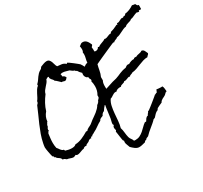

<svg xmlns="http://www.w3.org/2000/svg" viewBox="-286 -1527 2479 2347"><g transform="rotate(-30 953.0 -353.5)"><path d="M1906.2 -1067.4Q1906.2 -1058.6 1905.8 -1049.8Q1905.3 -1041 1905.3 -1033.2Q1901.4 -1028.3 1893.6 -1029.3Q1885.7 -1030.3 1880.9 -1030.3Q1864.3 -1030.3 1870.1 -1014.6Q1862.3 -1015.6 1853.5 -1016.6Q1844.7 -1017.6 1837.9 -1022.5Q1824.2 -1019.5 1812 -1014.6Q1799.8 -1009.8 1787.6 -1003.9Q1775.4 -998 1763.2 -993.2Q1751 -988.3 1736.3 -987.3Q1727.5 -976.6 1713.9 -972.2Q1700.2 -967.8 1686 -963.9Q1671.9 -960 1659.2 -954.6Q1646.5 -949.2 1637.7 -938.5Q1616.2 -936.5 1596.7 -927.7Q1577.1 -918.9 1558.1 -909.2Q1539.1 -899.4 1519 -890.6Q1499 -881.8 1476.6 -878.9Q1470.7 -872.1 1462.9 -868.7Q1455.1 -865.2 1446.8 -862.3Q1438.5 -859.4 1430.7 -855Q1422.9 -850.6 1418 -843.8Q1413.1 -842.8 1411.1 -845.2Q1409.2 -847.7 1406.2 -847.7Q1405.3 -847.7 1383.8 -838.9Q1362.3 -830.1 1331.1 -815.9Q1299.8 -801.8 1262.7 -785.6Q1225.6 -769.5 1192.9 -754.4Q1160.2 -739.3 1135.7 -728Q1111.3 -716.8 1106.4 -713.9Q1095.7 -674.8 1088.9 -634.3Q1082 -593.8 1064.5 -556.6V-510.7Q1053.7 -491.2 1050.8 -469.7Q1047.9 -448.2 1048.8 -425.8L1049.8 -399.4Q1078.1 -407.2 1104.5 -417Q1130.9 -426.8 1159.2 -434.6Q1172.9 -439.5 1187 -441.4Q1201.2 -443.4 1214.8 -448.2Q1237.3 -455.1 1255.9 -463.4Q1274.4 -471.7 1293 -479.5Q1311.5 -487.3 1333 -493.7Q1354.5 -500 1382.8 -503.9Q1391.6 -511.7 1403.3 -518.6Q1415 -525.4 1427.7 -525.4Q1436.5 -525.4 1442.4 -522.5Q1459 -533.2 1481 -540.5Q1502.9 -547.9 1523.4 -545.9Q1530.3 -556.6 1542 -557.6Q1553.7 -558.6 1565.4 -556.6Q1575.2 -563.5 1586.9 -566.4Q1598.6 -569.3 1610.4 -571.3Q1622.1 -573.2 1632.8 -576.7Q1643.6 -580.1 1652.3 -587.9Q1666 -586.9 1674.8 -580.1Q1683.6 -573.2 1689 -563.5Q1694.3 -553.7 1698.7 -543Q1703.1 -532.2 1708 -522.5Q1707 -515.6 1703.1 -510.7Q1699.2 -505.9 1694.3 -502Q1689.5 -498 1685.1 -493.7Q1680.7 -489.3 1679.7 -483.4Q1645.5 -483.4 1614.3 -473.6Q1583 -463.9 1552.2 -451.2Q1521.5 -438.5 1489.7 -427.2Q1458 -416 1424.8 -413.1Q1419.9 -408.2 1412.1 -405.3L1397.5 -400.4Q1390.6 -398.4 1384.8 -395Q1378.9 -391.6 1376 -384.8Q1370.1 -387.7 1362.3 -387.7Q1352.5 -387.7 1343.3 -383.8Q1334 -379.9 1325.2 -376.5Q1316.4 -373 1306.6 -370.6Q1296.9 -368.2 1285.2 -371.1Q1280.3 -362.3 1271 -358.4Q1261.7 -354.5 1251.5 -352.1Q1241.2 -349.6 1231.9 -345.7Q1222.7 -341.8 1217.8 -332Q1213.9 -333 1204.1 -333Q1188.5 -333 1168.9 -327.6Q1149.4 -322.3 1140.6 -307.6Q1136.7 -308.6 1133.8 -309.1Q1130.9 -309.6 1127 -309.6Q1113.3 -309.6 1102.1 -304.2Q1090.8 -298.8 1080.6 -292Q1070.3 -285.2 1059.6 -278.3Q1048.8 -271.5 1036.1 -268.6Q1010.7 -231.4 1001 -184.6Q991.2 -137.7 986.8 -87.4Q982.4 -37.1 978.5 12.7Q974.6 62.5 961.9 105.5Q967.8 122.1 970.7 139.6Q973.6 157.2 975.6 175.3Q977.5 193.4 980 210.9Q982.4 228.5 987.3 246.1Q993.2 266.6 1006.3 282.7Q1019.5 298.8 1025.4 319.3Q1031.2 320.3 1036.6 320.8Q1042 321.3 1046.9 321.3Q1082 321.3 1109.4 307.6Q1136.7 293.9 1160.2 273.9Q1183.6 253.9 1205.6 231Q1227.5 208 1252.9 190.4H1271.5Q1277.3 182.6 1282.2 173.8Q1287.1 165 1293 157.2Q1298.8 149.4 1307.1 144Q1315.4 138.7 1327.1 136.7Q1328.1 129.9 1332 124.5Q1335.9 119.1 1340.3 114.3Q1344.7 109.4 1349.1 104Q1353.5 98.6 1355.5 90.8L1362.3 91.8Q1363.3 91.8 1375.5 83Q1387.7 74.2 1405.3 60.5Q1422.9 46.9 1443.4 30.3Q1463.9 13.7 1481.9 -1Q1500 -15.6 1513.2 -26.9Q1526.4 -38.1 1530.3 -42L1535.2 -41Q1541 -41 1543.9 -46.4Q1546.9 -51.8 1557.6 -48.8Q1562.5 -57.6 1567.9 -66.9Q1573.2 -76.2 1575.2 -86.9Q1591.8 -85 1607.4 -83Q1623 -81.1 1638.7 -81.1Q1643.6 -81.1 1647.9 -81.5Q1652.3 -82 1656.2 -84Q1668 -65.4 1668.9 -44.4Q1669.9 -23.4 1672.9 -2.9L1668.9 -3.9Q1660.2 -3.9 1649.4 7.8Q1638.7 19.5 1630.9 25.4Q1621.1 32.2 1609.4 37.6Q1597.7 43 1586.4 48.8Q1575.2 54.7 1565.9 63Q1556.6 71.3 1550.8 84Q1531.2 91.8 1513.2 100.6Q1495.1 109.4 1476.6 119.1L1468.8 128.9Q1464.8 133.8 1462.9 139.6Q1437.5 148.4 1420.4 166.5Q1403.3 184.6 1385.7 204.1Q1377.9 203.1 1376 208Q1374 212.9 1365.2 210.9Q1346.7 231.4 1325.7 249Q1304.7 266.6 1283.2 284.2Q1261.7 301.8 1240.7 319.8Q1219.7 337.9 1201.2 358.4Q1188.5 362.3 1176.8 368.2Q1165 374 1159.2 385.7Q1147.5 383.8 1142.1 389.6Q1136.7 395.5 1130.9 403.3Q1108.4 408.2 1087.4 414.1Q1066.4 419.9 1043.9 419.9Q1028.3 419.9 1014.2 414.1Q1000 408.2 987.3 398.9Q974.6 389.6 962.9 378.9Q951.2 368.2 941.4 358.4Q935.5 337.9 926.3 317.9Q917 297.9 917 277.3Q917 272.5 918.5 268.1Q919.9 263.7 919.9 259.8Q919.9 252.9 916 253.4Q912.1 253.9 910.2 249Q908.2 242.2 905.3 224.1Q902.3 206.1 899.4 184.6Q896.5 163.1 893.6 143.1Q890.6 123 888.7 112.3L899.4 97.7Q897.5 89.8 894.5 80.6Q891.6 71.3 891.6 61.5Q891.6 52.7 895 44.9Q898.4 37.1 906.2 32.2Q907.2 24.4 903.3 21.5Q899.4 18.6 899.4 10.7Q899.4 -3.9 904.8 -23.4Q910.2 -43 913.1 -58.6Q920.9 -103.5 925.3 -147Q929.7 -190.4 938.5 -234.4L933.6 -237.3Q920.9 -223.6 909.2 -209Q897.5 -194.3 887.7 -177.7Q872.1 -172.9 861.8 -161.6Q851.6 -150.4 845.7 -135.7Q830.1 -129.9 813.5 -122.6Q796.9 -115.2 790 -97.7Q753.9 -79.1 722.2 -55.2Q690.4 -31.2 653.3 -13.7Q648.4 -8.8 642.1 -6.3Q635.7 -3.9 629.4 -1Q623 2 617.7 6.3Q612.3 10.7 611.3 17.6L599.6 13.7Q586.9 20.5 589.8 32.2Q585.9 30.3 579.1 30.3Q567.4 30.3 556.2 37.1Q544.9 43.9 537.1 52.7Q525.4 59.6 510.3 64.9Q495.1 70.3 488.3 84Q484.4 80.1 476.6 80.1Q467.8 80.1 458 85.4Q448.2 90.8 443.4 97.7Q429.7 97.7 418 102.1Q406.2 106.4 394 110.8Q381.8 115.2 369.6 119.1Q357.4 123 344.7 123Q333 123 331.1 120.1Q329.1 117.2 320.3 112.3Q315.4 116.2 303.2 121.1Q291 126 285.2 126Q274.4 126 264.2 123Q253.9 120.1 243.2 116.2L222.7 109.4Q212.9 106.4 201.2 105.5Q192.4 97.7 180.7 89.4Q168.9 81.1 156.2 84Q149.4 61.5 136.7 52.7Q124 43.9 107.4 32.2Q101.6 29.3 98.1 21Q94.7 12.7 89.8 11.7L85 13.7Q83 4.9 79.1 -3.4Q75.2 -11.7 65.4 -13.7Q62.5 -24.4 58.1 -43.9Q53.7 -63.5 49.8 -84.5Q45.9 -105.5 43 -125Q40 -144.5 40 -154.3Q40 -166 43 -181.2Q45.9 -196.3 47.9 -208Q59.6 -267.6 79.6 -323.2Q99.6 -378.9 123 -433.6Q146.5 -488.3 171.4 -542Q196.3 -595.7 218.8 -651.4Q225.6 -652.3 226.6 -659.2Q227.5 -666 236.3 -665Q235.4 -672.9 238.8 -677.7Q242.2 -682.6 240.2 -690.4Q255.9 -708 266.6 -730Q277.3 -752 288.6 -773.4Q299.8 -794.9 312.5 -815.4Q325.2 -835.9 344.7 -850.6V-857.4Q343.8 -862.3 345.2 -867.7Q346.7 -873 351.6 -875Q369.1 -892.6 380.9 -910.2Q392.6 -927.7 404.8 -944.8Q417 -961.9 432.1 -977.1Q447.3 -992.2 470.7 -1004.9Q481.4 -1009.8 486.3 -1019.5Q491.2 -1029.3 499 -1033.2Q515.6 -1040 540.5 -1048.8Q565.4 -1057.6 584 -1057.6Q607.4 -1057.6 619.6 -1044.4Q631.8 -1031.2 639.2 -1012.7Q646.5 -994.1 651.4 -973.6Q656.2 -953.1 667 -938.5Q696.3 -936.5 726.6 -932.1Q756.8 -927.7 779.3 -907.2Q781.2 -906.2 784.2 -906.2Q789.1 -906.2 788.6 -910.2Q788.1 -914.1 796.9 -914.1Q799.8 -914.1 818.8 -900.4Q837.9 -886.7 860.4 -869.6Q882.8 -852.5 902.3 -836.4Q921.9 -820.3 925.8 -816.4Q934.6 -805.7 941.9 -791.5Q949.2 -777.3 955.1 -765.6Q966.8 -775.4 980 -782.2Q993.2 -789.1 1007.8 -791Q1009.8 -819.3 1017.6 -847.7Q1025.4 -876 1025.4 -904.3Q1025.4 -916 1022.5 -927.7Q1029.3 -936.5 1031.7 -946.3Q1034.2 -956.1 1034.2 -966.8Q1034.2 -978.5 1032.7 -989.7Q1031.2 -1001 1029.3 -1011.7Q1038.1 -1015.6 1043 -1020Q1047.9 -1024.4 1052.7 -1028.3Q1057.6 -1032.2 1064 -1035.2Q1070.3 -1038.1 1083 -1038.1Q1101.6 -1038.1 1114.7 -1030.8Q1127.9 -1023.4 1137.7 -1011.7Q1147.5 -1000 1154.8 -985.4Q1162.1 -970.7 1168.9 -956.1Q1167 -946.3 1160.2 -940.9Q1153.3 -935.5 1148.4 -927.7Q1150.4 -912.1 1151.9 -897.9Q1153.3 -883.8 1151.4 -868.2Q1161.1 -863.3 1170.9 -863.3Q1184.6 -863.3 1197.3 -871.1Q1210 -878.9 1214.8 -892.6Q1219.7 -893.6 1221.2 -890.6Q1222.7 -887.7 1225.6 -888.7H1232.4Q1243.2 -898.4 1255.9 -903.8Q1268.6 -909.2 1282.2 -914.1Q1295.9 -918.9 1309.1 -924.3Q1322.3 -929.7 1334 -938.5Q1339.8 -935.5 1346.7 -935.5Q1357.4 -935.5 1367.2 -939Q1377 -942.4 1386.7 -946.8Q1396.5 -951.2 1408.2 -955.1Q1419.9 -959 1434.6 -959Q1440.4 -959 1441.9 -964.4Q1443.4 -969.7 1442.4 -972.7Q1489.3 -984.4 1530.3 -1005.9L1546.9 -1014.6Q1554.7 -1014.6 1553.7 -1007.8Q1559.6 -1010.7 1560.1 -1017.6Q1560.5 -1024.4 1565.4 -1029.3Q1568.4 -1028.3 1576.2 -1028.3Q1585 -1028.3 1593.8 -1032.2Q1602.5 -1036.1 1611.3 -1041Q1620.1 -1045.9 1629.4 -1049.8Q1638.7 -1053.7 1647.5 -1053.7Q1654.3 -1053.7 1659.2 -1049.8Q1667 -1053.7 1674.3 -1060.1Q1681.6 -1066.4 1691.4 -1060.5Q1696.3 -1064.5 1700.7 -1067.9Q1705.1 -1071.3 1705.1 -1078.1Q1739.3 -1082 1771 -1094.7Q1802.7 -1107.4 1831.1 -1127Q1841.8 -1125 1852.1 -1122.6Q1862.3 -1120.1 1873 -1120.1Q1876 -1115.2 1878.4 -1109.4Q1880.9 -1103.5 1884.3 -1099.1Q1887.7 -1094.7 1892.6 -1091.8Q1897.5 -1088.9 1905.3 -1088.9Q1906.2 -1084 1906.2 -1078.1ZM946.3 -496.1Q946.3 -535.2 936.5 -571.3Q941.4 -573.2 942.9 -577.1Q944.3 -581.1 944.3 -585.9V-591.8L932.6 -613.3Q932.6 -623 927.7 -637.7L917 -636.7Q888.7 -659.2 888.7 -690.4Q888.7 -704.1 891.6 -715.8Q864.3 -740.2 848.6 -769.5Q842.8 -772.5 835.9 -773.4Q829.1 -774.4 832 -784.2Q814.5 -789.1 800.3 -798.3Q786.1 -807.6 772.5 -819.3Q750 -824.2 728 -831.5Q706.1 -838.9 683.6 -838.9Q668 -838.9 653.3 -833Q658.2 -825.2 658.2 -815.9Q658.2 -806.6 660.2 -797.9Q691.4 -790 698.2 -759.8Q687.5 -753.9 681.6 -744.6Q675.8 -735.4 662.1 -735.4Q648.4 -735.4 640.6 -740.2Q632.8 -745.1 618.2 -742.2Q601.6 -756.8 585.9 -772.9Q570.3 -789.1 550.8 -801.8Q547.9 -813.5 540.5 -821.3Q533.2 -829.1 525.9 -837.4Q518.6 -845.7 514.2 -855Q509.8 -864.3 512.7 -878.9Q506.8 -880.9 503.9 -880.9Q496.1 -880.9 489.3 -875.5Q482.4 -870.1 473.6 -868.2Q465.8 -844.7 451.7 -827.1Q437.5 -809.6 421.9 -793Q406.2 -776.4 392.6 -757.8Q378.9 -739.3 373 -713.9Q341.8 -673.8 315.4 -625.5Q289.1 -577.1 275.4 -529.3Q229.5 -476.6 225.6 -413.1Q220.7 -410.2 217.8 -405.3L208 -385.7Q206.1 -380.9 201.2 -377.9V-373Q202.1 -365.2 199.2 -358.9Q196.3 -352.5 192.4 -346.7Q188.5 -340.8 185.5 -335.4Q182.6 -330.1 182.6 -323.2Q182.6 -315.4 186.5 -307.6Q175.8 -305.7 172.4 -296.4Q168.9 -287.1 163.1 -280.3Q159.2 -249 155.3 -216.8Q151.4 -184.6 151.4 -153.3Q151.4 -117.2 159.2 -80.1Q168 -71.3 174.8 -60.5Q181.6 -49.8 189 -40Q196.3 -30.3 205.6 -22.9Q214.8 -15.6 228.5 -13.7Q228.5 -7.8 231.4 -4.4Q234.4 -1 236.3 3.9Q257.8 10.7 279.8 15.1Q301.8 19.5 324.2 19.5Q339.8 19.5 356 15.6Q372.1 11.7 382.8 0Q432.6 -2 481.4 -22.9Q530.3 -43.9 572.3 -70.3H592.8Q599.6 -81.1 608.9 -87.4Q618.2 -93.8 627.9 -98.6Q637.7 -103.5 647.5 -107.9Q657.2 -112.3 667 -119.1Q677.7 -127 689 -136.7Q700.2 -146.5 711.9 -155.3Q731.4 -169.9 752 -183.6Q772.5 -197.3 791.5 -212.9Q810.5 -228.5 827.6 -246.6Q844.7 -264.6 856.4 -287.1Q862.3 -287.1 865.2 -290Q868.2 -293 870.1 -295.9L875 -302.7Q877.9 -306.6 882.8 -307.6Q887.7 -326.2 897.9 -334Q908.2 -341.8 916 -357.4V-384.8Q931.6 -410.2 939 -438.5Q946.3 -466.8 946.3 -496.1ZM1001 -648.4H1000L1001 -646.5Z"/></g></svg>

Font: RockSalt
Style: Regular
Weight: 400
Designer: Squid
Foundry: Font Diner, Inc DBA Sideshow
Version: Version 1.000